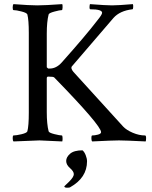

<svg xmlns="http://www.w3.org/2000/svg" viewBox="-20 -666 717 908"><path d="M274.4 -646.5Q276.4 -642.6 275.9 -630.4Q275.4 -618.2 272.5 -618.2Q262.7 -618.2 237.3 -611.3Q211.9 -604.5 210 -597.7Q201.2 -563.5 201.2 -506.8V-347.7L208 -341.8H214.8Q246.1 -341.8 271.5 -370.1Q385.7 -498 439.5 -568.4Q462.9 -596.7 462.9 -605.5Q462.9 -622.1 407.2 -622.1Q403.3 -622.1 403.3 -630.9Q403.3 -639.6 405.3 -646.5Q481.4 -640.6 509.8 -640.6Q538.1 -640.6 608.4 -646.5Q610.4 -642.6 609.9 -632.3Q609.4 -622.1 606.4 -622.1Q546.9 -615.2 516.6 -581.1L320.3 -352.5Q312.5 -343.8 327.1 -326.2L562.5 -67.4Q578.1 -50.8 607.9 -38.1Q637.7 -25.4 666 -25.4Q670.9 -25.4 670.9 -13.2Q670.9 -1 668.9 2.9Q571.3 -2 542.5 -2Q513.7 -2 416 2.9Q412.1 -1 412.1 -13.2Q412.1 -25.4 416 -25.4Q427.7 -25.4 442.9 -29.3Q458 -33.2 458 -41Q458 -72.3 236.3 -299.8Q232.4 -303.7 208 -303.7Q201.2 -303.7 201.2 -295.9V-135.7Q201.2 -79.1 210 -44.9Q211.9 -38.1 237.3 -31.7Q262.7 -25.4 272.5 -25.4Q275.4 -25.4 275.9 -13.7Q276.4 -2 274.4 2.9Q176.8 -2 166.5 -2Q156.2 -2 43.9 2.9Q40 -1 40 -13.2Q40 -25.4 43.9 -25.4Q56.6 -25.4 81.5 -31.2Q106.4 -37.1 109.4 -44.9Q116.2 -71.3 116.2 -131.8V-510.7Q116.2 -571.3 109.4 -597.7Q106.4 -605.5 81.5 -611.8Q56.6 -618.2 43.9 -618.2Q40 -618.2 40 -630.4Q40 -642.6 43.9 -646.5Q120.1 -640.6 156.2 -640.6Q192.4 -640.6 274.4 -646.5ZM370.1 44.9Q378.9 51.8 385.3 67.9Q391.6 84 391.6 96.7Q391.6 174.8 311.5 219.7Q309.6 221.7 296.9 221.7Q284.2 221.7 284.2 214.8L306.6 193.4Q329.1 170.9 329.1 157.7Q329.1 144.5 311 128.9Q293 113.3 293 95.2Q293 77.1 311.5 61Q330.1 44.9 370.1 44.9Z"/></svg>

Font: CrimsonText-Roman
Style: Roman
Weight: 400
Version: Version 0.13